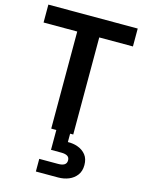

<svg xmlns="http://www.w3.org/2000/svg" viewBox="-140 -781 844 1129"><g transform="rotate(15 282.0 -216.5)"><path d="M215 0V-591H10V-700H554V-591H349V0ZM193 267V190H308Q333 190 346 181.5Q359 173 359 155Q359 137 346 129Q333 121 308 121H246V-4H330V51Q363 50 392.5 61Q422 72 440.5 95.5Q459 119 459 157Q459 194 440.5 218.5Q422 243 392.5 255Q363 267 328 267Z"/></g></svg>

Font: DM Sans 36pt
Style: Bold
Weight: 700
Version: Version 4.004;gftools[0.9.30]